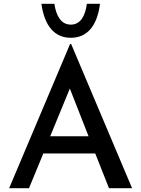

<svg xmlns="http://www.w3.org/2000/svg" viewBox="-20 -986 740 1006"><path d="M351 -788C436 -788 489 -849 504 -966H435C427 -903 402 -857 351 -857C300 -857 274 -903 265 -966H197C213 -851 265 -788 351 -788ZM28 0H132L207 -182H479L551 0H672L353 -755H347ZM243 -272 346 -522 444 -272Z"/></svg>

Font: Reem Kufi
Style: Regular
Weight: 400
Designer: Khaled Hosny
Version: Version 0.007